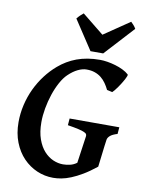

<svg xmlns="http://www.w3.org/2000/svg" viewBox="-94 -917 738 996"><g transform="rotate(10 274.5 -419.0)"><path d="M546.4 -267.1Q520 -259.3 508.3 -248.8Q496.6 -238.3 495.1 -227.1Q493.2 -213.9 490.5 -193.4Q487.8 -172.9 485.4 -151.1Q482.9 -129.4 480.5 -110.6Q478 -91.8 477.1 -82.5Q439.9 -52.7 408.2 -33.9Q376.5 -15.1 349.4 -4.2Q322.3 6.8 299.1 11Q275.9 15.1 256.3 15.1Q211.4 15.1 170.7 -2.4Q129.9 -20 98.4 -52.7Q66.9 -85.4 48.3 -132.6Q29.8 -179.7 29.8 -238.3Q29.8 -284.7 40.3 -329.8Q50.8 -375 70.1 -415.8Q89.4 -456.5 116.2 -491.9Q143.1 -527.3 175.3 -554.7Q195.8 -572.3 219 -586.2Q242.2 -600.1 268.6 -609.9Q294.9 -619.6 325.4 -624.8Q356 -629.9 391.1 -629.9Q408.2 -629.9 429.7 -626.5Q451.2 -623 472.4 -616.7Q493.7 -610.4 512.7 -601.1Q531.7 -591.8 544.4 -580.1Q546.4 -578.1 543.7 -570.8Q541 -563.5 535.6 -553.2Q530.3 -543 522.7 -531Q515.1 -519 507.6 -508.1Q500 -497.1 492.9 -488.5Q485.8 -480 481.4 -476.1L453.1 -482.4Q444.3 -500.5 433.3 -516.1Q422.4 -531.7 407.7 -543.5Q393.1 -555.2 374 -561.8Q355 -568.4 330.6 -568.4Q309.1 -568.4 284.9 -556.6Q260.7 -544.9 236.3 -521.5Q217.3 -503.4 200.7 -472.9Q184.1 -442.4 172.1 -406.2Q160.2 -370.1 153.3 -331.8Q146.5 -293.5 146.5 -259.3Q146.5 -207 159.9 -169.7Q173.3 -132.3 194.8 -108.6Q216.3 -85 242.4 -73.7Q268.6 -62.5 294.4 -62.5Q311 -62.5 330.3 -66.7Q349.6 -70.8 366.7 -83.5L387.2 -227.1Q387.7 -231.9 385.7 -236.8Q383.8 -241.7 373.5 -246.6Q363.3 -251.5 342.3 -256.3Q321.3 -261.2 284.7 -267.1L287.6 -302.7H549.3ZM400.4 -665.5H333.5L231.9 -819.8Q238.8 -829.1 248.3 -837.9Q257.8 -846.7 265.1 -852.5L379.4 -760.3L515.1 -852.5Q521 -847.2 529.1 -838.1Q537.1 -829.1 542 -819.8Z"/></g></svg>

Font: Gentium Basic
Style: Bold Italic
Weight: 700
Italic angle: -8°
Designer: J. Victor Gaultney and Annie Olsen
Foundry: SIL International
Version: Version 1.102; 2013; Maintenance release